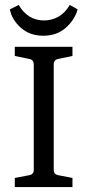

<svg xmlns="http://www.w3.org/2000/svg" viewBox="-20 -759 354 779"><path d="M274 -532 217 -520Q198 -517 198 -497V-71Q198 -51 217 -48L274 -37V0H40V-37L98 -48Q117 -51 117 -70V-497Q117 -517 98 -520L40 -532V-569H274ZM156 -614Q101 -614 64.5 -646.5Q28 -679 20 -721L56 -739Q73 -709 99 -692.5Q125 -676 159 -676Q189 -676 216.5 -691Q244 -706 263 -739L295 -721Q283 -678 246.5 -646Q210 -614 156 -614Z"/></svg>

Font: Yrsa
Style: Regular
Weight: 400
Designer: Anna Giedrys (Yrsa+Rasa design), David Brezina (Yrsa art-direction, Rasa art-direction, design)
Foundry: Rosetta Type Foundry
Version: Version 2.004